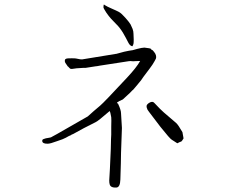

<svg xmlns="http://www.w3.org/2000/svg" viewBox="-20 -772 1040 863"><path d="M575 -564Q564 -566 557 -580Q546 -602 532 -626Q517 -650 502 -664Q489 -677 479 -688Q469 -699 458 -715Q445 -735 445 -739Q445 -749 447 -752Q448 -751 451 -749Q462 -742 483 -733Q504 -724 515 -718Q526 -712 544 -691.5Q562 -671 567 -662Q571 -653 576 -642Q580 -631 580 -620Q580 -607 581 -595Q581 -579 580 -576V-575Q577 -566 575 -564ZM665 -481Q660 -473 625 -427Q614 -412 614 -411Q591 -384 590 -382Q578 -368 577 -367H576Q563 -353 557 -348Q534 -326 532 -325Q495 -309 510 -307Q510 -307 511 -305Q524 -277 524 -263L528 -197L524 -84Q524 -52 521 35Q520 70 503 71Q487 72 479 66Q471 61 471 39Q472 19 474 -13Q476 -45 478 -102Q479 -159 480 -167Q480 -170 480 -202Q481 -236 480 -245Q477 -263 476 -265Q474 -269 473 -273Q420 -227 410 -223Q346 -191 324 -178Q307 -168 300 -166V-165Q291 -162 276 -153Q266 -147 235 -137Q206 -126 194 -126Q181 -126 176 -129Q169 -133 170 -140Q170 -145 176 -147Q186 -151 196 -152Q208 -153 215 -158V-157Q215 -157 215 -158Q223 -163 237 -170L375 -249L376 -250Q401 -273 430 -297Q447 -311 552 -424Q594 -469 610 -498Q598 -498 585 -497Q576 -496 574 -497H573Q567 -498 559 -497L429 -477Q415 -474 410 -474Q377 -469 365 -467Q363 -467 355 -467Q316 -465 310 -463Q302 -461 296 -463Q293 -465 286 -473H285Q283 -476 274 -489Q270 -496 272 -503Q273 -507 280 -509Q285 -510 303 -510Q317 -510 322 -509Q345 -504 349 -505L502 -530H503Q545 -542 560 -544Q575 -545 596 -552Q619 -558 629 -558Q641 -557 651 -555Q666 -551 658 -549Q658 -549 662 -548Q667 -547 673 -538Q679 -531 681 -523Q683 -514 681 -510V-509Q677 -500 665 -481ZM716 -267Q769 -222 772 -219Q781 -211 800 -178L805 -150Q798 -138 795 -136Q790 -135 777 -128Q761 -139 752 -144Q744 -148 701 -202L650 -269Q646 -274 643 -279Q638 -289 639 -297Q641 -304 651 -310Q666 -319 674 -309Q702 -279 716 -267Z"/></svg>

Font: ToneOZ-Pinyin-Tsuipita-TC
Style: Regular
Weight: 400
Designer: ÂÆ£ÂøóÂáåJeffrey Xuan(jeffreyx@gmail.com, ToneOZ.com) ÈòøÂù§(cjkFonts)
Foundry: ToneOZ
Version: Version 0.24071